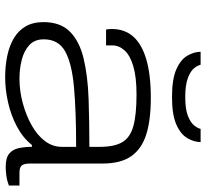

<svg xmlns="http://www.w3.org/2000/svg" viewBox="-46 -720 778 725"><g transform="rotate(90 342.5 -357.0)"><path d="M271 12Q228 12 190 4Q152 -4 123.5 -21Q95 -38 79 -65.5Q63 -93 63 -133Q63 -197 99.5 -233Q136 -269 201.5 -284.5Q267 -300 352.5 -303Q438 -306 534 -306V-345Q534 -400 516.5 -430Q499 -460 456 -472Q413 -484 336 -484Q271 -484 230 -472Q189 -460 170 -439Q151 -418 151 -393V-369H91Q90 -374 89.5 -379Q89 -384 89 -391Q89 -439 117.5 -471.5Q146 -504 204 -521Q262 -538 349 -538Q432 -538 486.5 -521Q541 -504 569 -464.5Q597 -425 597 -356V-82Q597 -60 604 -51Q611 -42 632 -42H680V-2Q662 5 643 7.5Q624 10 610 10Q576 10 560 -3Q544 -16 539 -38.5Q534 -61 534 -89H527Q500 -55 457.5 -32.5Q415 -10 366.5 1Q318 12 271 12ZM276 -42Q323 -42 369 -54.5Q415 -67 452.5 -88Q490 -109 512 -138Q534 -167 534 -202V-256Q401 -256 310 -248Q219 -240 173.5 -214.5Q128 -189 128 -134Q128 -99 150 -79Q172 -59 206 -50.5Q240 -42 276 -42ZM346 -618Q278 -618 241 -634.5Q204 -651 189.5 -676.5Q175 -702 175 -726H224Q227 -714 237.5 -701Q248 -688 274 -678Q300 -668 346 -668Q392 -668 417 -678Q442 -688 453 -701.5Q464 -715 466 -726H516Q516 -702 501.5 -676.5Q487 -651 450 -634.5Q413 -618 346 -618Z"/></g></svg>

Font: Archivo Expanded ExtraLight
Style: Regular
Weight: 250
Width: 7
Designer: Hector Gatti
Foundry: Omnibus-Type
Version: Version 2.001